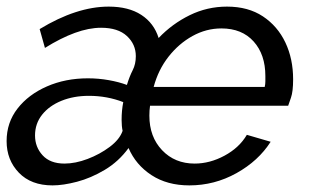

<svg xmlns="http://www.w3.org/2000/svg" viewBox="-26 -551 934 581"><path d="M133 10Q68 10 31 -28.5Q-6 -67 -6 -124Q-6 -180 27 -222.5Q60 -265 116 -289.5Q172 -314 240 -314Q272 -314 303 -308.5Q334 -303 358 -294Q366 -320 375.5 -338.5Q385 -357 385 -381Q385 -417 358 -442Q331 -467 280 -467Q243 -467 200.5 -451.5Q158 -436 110 -406L94 -463Q206 -531 303 -531Q363 -531 401.5 -506Q440 -481 454 -436Q495 -479 548 -505Q601 -531 661 -531Q725 -531 769.5 -501.5Q814 -472 837.5 -422.5Q861 -373 861 -311Q861 -274 854.5 -255.5Q848 -237 846 -231H428Q427 -224 426.5 -216.5Q426 -209 426 -201Q426 -137 464.5 -96.5Q503 -56 563 -56Q609 -56 653.5 -80Q698 -104 721 -143L793 -122Q756 -64 689.5 -27Q623 10 547 10Q480 10 432.5 -21Q385 -52 363 -103Q333 -62 291 -37Q249 -12 207 -1Q165 10 133 10ZM775 -288Q777 -296 777 -305Q777 -314 777 -321Q777 -386 741.5 -425.5Q706 -465 644 -465Q598 -465 556.5 -442Q515 -419 484 -379.5Q453 -340 439 -288ZM169 -56Q202 -56 239 -70Q276 -84 306 -106.5Q336 -129 345 -155Q342 -169 342 -188Q342 -217 347 -242Q298 -261 243 -261Q197 -261 160 -246Q123 -231 101.5 -204Q80 -177 80 -141Q80 -106 103 -81Q126 -56 169 -56Z"/></svg>

Font: Raleway Medium
Style: Italic
Weight: 500
Italic angle: -12°
Designer: Matt McInerney, Pablo Impallari, Rodrigo Fuenzalida
Foundry: Matt McInerney, Pablo Impallari, Rodrigo Fuenzalida
Version: Version 4.026